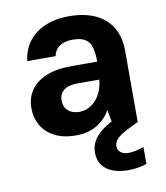

<svg xmlns="http://www.w3.org/2000/svg" viewBox="-83 -602 761 882"><g transform="rotate(-10 297.0 -161.0)"><path d="M237 12Q176 12 135.5 -9.5Q95 -31 75 -67Q55 -103 55 -146Q55 -193 78.5 -228.5Q102 -264 149.5 -284.5Q197 -305 268 -305H390Q390 -345 382.5 -371.5Q375 -398 354.5 -411Q334 -424 296 -424Q259 -424 235.5 -408.5Q212 -393 206 -363H74Q80 -415 108.5 -453Q137 -491 185.5 -512Q234 -533 296 -533Q369 -533 420 -509.5Q471 -486 498 -441Q525 -396 525 -330V0H412L397 -78Q386 -58 370.5 -41.5Q355 -25 335 -13Q315 -1 290.5 5.5Q266 12 237 12ZM269 -92Q293 -92 313 -102Q333 -112 348 -129Q363 -146 372.5 -169Q382 -192 385 -219V-222H283Q254 -222 235 -214Q216 -206 207 -191.5Q198 -177 198 -158Q198 -137 206.5 -122.5Q215 -108 231.5 -100Q248 -92 269 -92ZM443 211Q406 211 375 200Q344 189 325.5 165Q307 141 307 105Q307 78 320 53Q333 28 364.5 4Q396 -20 451 -43L496 -63L526 0L475 25Q439 43 424 59Q409 75 409 93Q409 111 422.5 122Q436 133 460 133Q475 133 493.5 129Q512 125 531 118V197Q512 204 489.5 207.5Q467 211 443 211Z"/></g></svg>

Font: DM Sans 10pt
Style: Bold
Weight: 700
Version: Version 4.004;gftools[0.9.30]